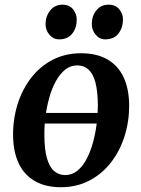

<svg xmlns="http://www.w3.org/2000/svg" viewBox="-20 -789 604 822"><path d="M413.5 -260H151L157.5 -305.5H419ZM327 -561Q393.5 -561 439.2 -535Q485 -509 508.8 -459Q532.5 -409 533 -337Q533 -268 513 -205.2Q493 -142.5 455 -93.5Q417 -44.5 362.8 -16Q308.5 12.5 240.5 12.5Q175 12.5 129.2 -13.8Q83.5 -40 60 -89.8Q36.5 -139.5 36 -210Q35.5 -280 55.5 -343.5Q75.5 -407 113.5 -456Q151.5 -505 205.5 -533Q259.5 -561 327 -561ZM311 -509Q281 -509 258.2 -490.2Q235.5 -471.5 218.5 -440.2Q201.5 -409 190.8 -370.2Q180 -331.5 174.8 -290.2Q169.5 -249 170 -211Q170 -150 180.8 -112.2Q191.5 -74.5 211.5 -57Q231.5 -39.5 259 -39.5Q288.5 -39.5 311.2 -58Q334 -76.5 350.5 -107.8Q367 -139 377.8 -178Q388.5 -217 393.8 -258.2Q399 -299.5 399 -338Q398.5 -398.5 388.5 -436Q378.5 -473.5 359 -491.2Q339.5 -509 311 -509ZM233 -620.5Q208 -620.5 191.2 -640.8Q174.5 -661 175 -687.5Q176 -721.5 195.8 -745.2Q215.5 -769 247.5 -769Q277 -769 292.8 -749.2Q308.5 -729.5 308.5 -704.5Q308.5 -669.5 289.2 -645Q270 -620.5 233 -620.5ZM430.5 -620.5Q406 -620.5 389.2 -640.8Q372.5 -661 373 -687.5Q373.5 -721.5 393 -745.2Q412.5 -769 445 -769Q474.5 -769 490.8 -749.2Q507 -729.5 506.5 -704.5Q506 -669.5 486.8 -645Q467.5 -620.5 430.5 -620.5Z"/></svg>

Font: Merriweather 36pt SemiBold
Style: Italic
Weight: 600
Italic angle: -7.8°
Version: Version 2.101